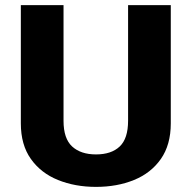

<svg xmlns="http://www.w3.org/2000/svg" viewBox="-20 -720 750 751"><path d="M355.5 11Q273.5 11 206.8 -16Q140 -43 100.8 -98.2Q61.5 -153.5 61.5 -237.5V-700H228.5V-247.5Q228.5 -178 262.2 -147Q296 -116 355.5 -116Q415.5 -116 448.2 -147Q481 -178 481 -248V-700H648V-237.5Q648 -153.5 609.2 -98.2Q570.5 -43 504.2 -16Q438 11 355.5 11Z"/></svg>

Font: League Mono
Style: Bold
Weight: 700
Width: 6
Designer: Tyler Finck
Foundry: The League of Moveable Type / Tyler Finck
Version: Version 2.300;RELEASE